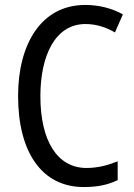

<svg xmlns="http://www.w3.org/2000/svg" viewBox="-20 -745 542 775"><path d="M325 -648C370 -648 410 -634 444 -614L476 -687C431 -712 379 -725 324 -725C145 -725 53 -565 53 -358C53 -129 150 10 318 10C374 10 416 1 455 -18V-94C416 -78 375 -67 329 -67C211 -67 143 -177 143 -357C143 -519 202 -648 325 -648Z"/></svg>

Font: Noto Sans Lao UI Cond
Style: Regular
Weight: 400
Width: 3
Designer: Monotype Design Team
Foundry: Monotype Imaging Inc.
Version: Version 2.000